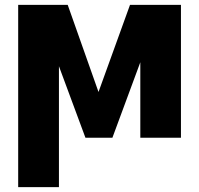

<svg xmlns="http://www.w3.org/2000/svg" viewBox="-20 -566 816 789"><path d="M384.8 -188 514.2 -545.9H723.6V0H556.6V-310.1L441.9 0H331.1L222.2 -293.9V203.1H54.7V-545.9H258.3Z"/></svg>

Font: Inter Extra Bold
Style: Regular
Weight: 800
Designer: Rasmus Andersson
Foundry: rsms
Version: Version 4.000;git-3c8e0fc